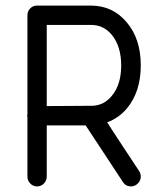

<svg xmlns="http://www.w3.org/2000/svg" viewBox="-20 -673 600 686"><path d="M112 -653H305Q383 -653 433 -593Q483 -534 483 -439.5Q483 -345 433 -285Q404 -251 363 -236Q370 -225 381.5 -207Q393 -189 418.5 -150.5Q444 -112 460.5 -87Q477 -62 477 -62Q483 -53 483 -42Q483 -28 472.5 -17.5Q462 -7 448 -7Q429 -7 419 -23L286 -225H147V-42Q147 -28 137 -17.5Q127 -7 112.5 -7Q98 -7 88 -17.5Q78 -28 78 -42V-254Q77 -257 77 -259.5Q77 -262 78 -265V-619Q78 -633 88 -643Q98 -653 112 -653ZM147 -584V-294L300 -295Q302 -295 305 -295Q307 -295 309 -295Q351 -296 379 -330Q413 -370 413 -439Q413 -508 379 -549Q350 -584 305 -584Z"/></svg>

Font: Brass Mono
Style: Regular
Weight: 400
Monospace: yes
Version: Version 1.100; ttfautohint (v1.8.3) -l 8 -r 50 -G 200 -x 14 